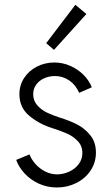

<svg xmlns="http://www.w3.org/2000/svg" viewBox="-20 -789 474 816"><path d="M48.8 -109.4 105.5 -132.8Q113.3 -111.8 130.4 -92.3Q147.5 -72.8 171.9 -60.3Q196.3 -47.9 223.6 -47.9Q249.5 -48.3 274.2 -59.6Q298.8 -70.8 314.5 -91.6Q330.1 -112.3 330.1 -138.7Q330.1 -168.5 310.8 -189Q291.5 -209.5 265.1 -221.2Q238.8 -232.9 200.2 -245.1Q144 -263.2 103.3 -297.9Q62.5 -332.5 62.5 -388.7Q62.5 -427.2 82.8 -458Q103 -488.8 137.2 -506.1Q171.4 -523.4 210.9 -523.4Q245.6 -523.4 277.8 -509.5Q310.1 -495.6 334.2 -471.7Q358.4 -447.8 370.1 -418L316.4 -394.5Q301.8 -428.2 274.4 -447Q247.1 -465.8 213.9 -465.8Q189 -465.8 167.7 -456.3Q146.5 -446.8 133.8 -429.2Q121.1 -411.6 121.1 -388.7Q121.1 -360.4 139.2 -340.6Q157.2 -320.8 180.4 -310.1Q203.6 -299.3 234.4 -289.1Q274.4 -276.9 306.6 -260.7Q338.9 -244.6 363.3 -214.8Q387.7 -185.1 387.7 -140.6Q387.7 -98.1 365 -64.2Q342.3 -30.3 304.2 -11.2Q266.1 7.8 221.7 7.8Q180.2 7.8 144.5 -8.8Q108.9 -25.4 84.2 -52.2Q59.6 -79.1 48.8 -109.4ZM176.3 -605.5 300.3 -768.6 347.2 -729.5 209.5 -577.1Z"/></svg>

Font: Reddit Sans Fudge Light
Style: Regular
Weight: 300
Designer: Stephen Hutchings
Foundry: Reddit
Version: Version 1.013